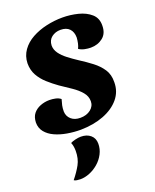

<svg xmlns="http://www.w3.org/2000/svg" viewBox="-154 -614 767 948"><g transform="rotate(-20 229.5 -139.5)"><path d="M188 22Q152 22 117 16Q82 10 53.5 -3Q25 -16 8 -37Q-9 -58 -9 -87Q-8 -116 6 -133.5Q20 -151 43 -160Q66 -169 91 -169Q107 -169 123 -165.5Q139 -162 150 -153Q145 -137 142 -123Q139 -109 139 -91Q140 -66 158 -50Q176 -34 206 -34Q239 -34 260.5 -51Q282 -68 282 -94Q282 -120 264 -141.5Q246 -163 218 -182Q190 -201 160 -221Q132 -241 107.5 -263Q83 -285 67.5 -312.5Q52 -340 52 -376Q53 -414 74 -443.5Q95 -473 129.5 -492Q164 -511 206 -520.5Q248 -530 291 -530Q332 -530 372 -520Q412 -510 438 -487Q464 -464 463 -425Q463 -384 436.5 -363Q410 -342 373 -342Q358 -342 341 -345.5Q324 -349 311 -358Q317 -370 320 -384Q323 -398 324 -413Q324 -442 308 -459Q292 -476 261 -476Q234 -476 214.5 -461Q195 -446 194 -418Q194 -396 208 -376.5Q222 -357 245.5 -339Q269 -321 295 -304Q328 -283 357.5 -260.5Q387 -238 405.5 -210Q424 -182 423 -142Q423 -93 392.5 -56.5Q362 -20 309 0.5Q256 21 188 22ZM103 251Q94 251 84 249.5Q74 248 69 244Q95 212 111.5 182Q128 152 128 111Q128 99 126 87.5Q124 76 120 67Q129 62 145.5 58Q162 54 175 54Q206 54 225.5 70.5Q245 87 245 116Q245 144 232 169Q219 194 197.5 212.5Q176 231 151 241Q126 251 103 251Z"/></g></svg>

Font: Sansita Swashed Light SemiBold
Style: Regular
Weight: 600
Version: Version 1.003